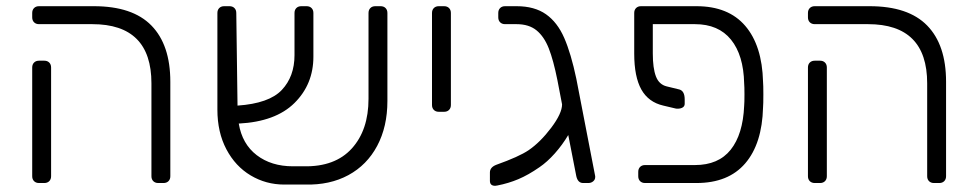

<svg xmlns="http://www.w3.org/2000/svg" viewBox="-20 -591 3153 620"><path d="M491 0Q481 0 475 -6Q469 -12 469 -22V-322Q469 -513 278 -513H106Q96 -513 90 -519Q84 -525 84 -535V-549Q84 -559 90 -565Q96 -571 106 -571H283Q408 -571 469 -508.5Q530 -446 530 -327V-22Q530 -12 524 -6Q518 0 508 0ZM106 0Q96 0 90 -6Q84 -12 84 -22V-373Q84 -383 90 -389Q96 -395 106 -395H123Q133 -395 139 -389Q145 -383 145 -373V-22Q145 -12 139 -6Q133 0 123 0Z M1209 -571Q1219 -571 1225 -565Q1231 -559 1231 -549V-265Q1231 -182 1198 -120Q1165 -58 1105 -25.5Q1045 7 965 5H898Q839 5 789.5 -24.5Q740 -54 711 -109Q682 -164 682 -237V-549Q682 -559 688 -565Q694 -571 704 -571H721Q731 -571 737 -565Q743 -559 743 -549L747 -250Q849 -257 890 -300.5Q931 -344 931 -413V-549Q931 -559 937 -565Q943 -571 953 -571H970Q980 -571 986 -565Q992 -559 992 -549V-408Q992 -319 931 -258.5Q870 -198 751 -192Q762 -126 809 -90Q856 -54 926 -54H961Q1062 -52 1116 -111.5Q1170 -171 1170 -272V-549Q1170 -559 1176 -565Q1182 -571 1192 -571Z M1397 -230Q1387 -230 1381 -236Q1375 -242 1375 -252V-549Q1375 -559 1381 -565Q1387 -571 1397 -571H1414Q1424 -571 1430 -565Q1436 -559 1436 -549V-252Q1436 -242 1430 -236Q1424 -230 1414 -230Z M1902 -19Q1902 -11 1895.5 -5.5Q1889 0 1880 0H1863Q1846 0 1841 -22L1815 -155Q1796 -123 1771.5 -95.5Q1747 -68 1722 -51Q1686 -26 1654 -12.5Q1622 1 1586 8L1579 9Q1562 9 1562 -7V-34Q1562 -51 1583 -59Q1656 -85 1687 -106Q1725 -132 1760 -178.5Q1795 -225 1795 -254L1780 -332Q1767 -397 1752 -435Q1737 -473 1712.5 -493Q1688 -513 1648 -513H1611Q1601 -513 1595 -519Q1589 -525 1589 -535V-549Q1589 -559 1595 -565Q1601 -571 1611 -571H1648Q1706 -571 1743 -545Q1780 -519 1802 -468.5Q1824 -418 1841 -337L1902 -22Z M2088 -418Q2088 -371 2098 -344.5Q2108 -318 2133 -312L2174 -302Q2191 -297 2191 -270V-256Q2191 -248 2184.5 -244Q2178 -240 2168 -240Q2163 -240 2160 -241L2122 -250Q2074 -261 2051 -302Q2028 -343 2028 -418V-549Q2028 -559 2034 -565Q2040 -571 2050 -571H2229Q2332 -571 2386.5 -507.5Q2441 -444 2444 -327Q2445 -317 2445 -286Q2445 -254 2444 -244Q2441 -127 2386.5 -63.5Q2332 0 2229 0H2063Q2053 0 2047 -6Q2041 -12 2041 -22V-36Q2041 -46 2047 -52Q2053 -58 2063 -58H2224Q2300 -58 2339.5 -107.5Q2379 -157 2383 -249Q2384 -259 2384 -286Q2384 -312 2383 -322Q2381 -413 2340.5 -463Q2300 -513 2224 -513H2088Z M2996 0Q2986 0 2980 -6Q2974 -12 2974 -22V-322Q2974 -513 2783 -513H2611Q2601 -513 2595 -519Q2589 -525 2589 -535V-549Q2589 -559 2595 -565Q2601 -571 2611 -571H2788Q2913 -571 2974 -508.5Q3035 -446 3035 -327V-22Q3035 -12 3029 -6Q3023 0 3013 0ZM2611 0Q2601 0 2595 -6Q2589 -12 2589 -22V-373Q2589 -383 2595 -389Q2601 -395 2611 -395H2628Q2638 -395 2644 -389Q2650 -383 2650 -373V-22Q2650 -12 2644 -6Q2638 0 2628 0Z"/></svg>

Font: Rubik AZ
Style: Regular
Weight: 300
Designer: Hubert and Fischer
Foundry: Hubert & Fischer
Version: Version 2.000